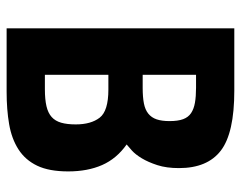

<svg xmlns="http://www.w3.org/2000/svg" viewBox="-94 -634 728 580"><g transform="rotate(90 270.0 -344.0)"><path d="M65.6 0H256.8Q311.2 0 355.2 -7.6Q399.2 -15.2 431.3 -35.8Q463.4 -56.4 480.6 -92.4Q497.8 -128.4 497.8 -186Q497.8 -244.6 478.6 -288.4Q459.4 -332.2 416.4 -362.6Q423 -367.8 434.9 -378.6Q446.8 -389.4 458.3 -408.5Q469.8 -427.6 478.8 -455.2Q487.8 -482.8 487.8 -520.6Q487.8 -606.8 434.7 -647.3Q381.6 -687.8 254 -687.8H65.6ZM206 -115.6V-307.4H250.4Q315.2 -307.4 335.5 -281.1Q355.8 -254.8 355.8 -208.8Q355.8 -182.8 350.7 -164.9Q345.6 -147 333.5 -136.1Q321.4 -125.2 300.9 -120.4Q280.4 -115.6 249.6 -115.6ZM206 -411V-572.2H245.2Q271.4 -572.2 290.3 -568.9Q309.2 -565.6 321.7 -557.2Q334.2 -548.8 340 -533.2Q345.8 -517.6 345.8 -492.2Q345.8 -468.6 340.5 -453.1Q335.2 -437.6 323.3 -428Q311.4 -418.4 292.3 -414.7Q273.2 -411 245.6 -411Z"/></g></svg>

Font: Secuela Light
Style: Regular
Weight: 300
Designer: Fernando Haro
Foundry: deFharo
Version: Version 1.708